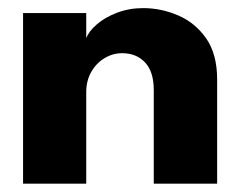

<svg xmlns="http://www.w3.org/2000/svg" viewBox="-20 -442 589 462"><path d="M324.5 -422.5Q367.5 -422.5 408.5 -405Q449.5 -387.5 476 -349.8Q502.5 -312 502.5 -250.5V0H350V-225.5Q350 -269.5 329 -291.8Q308 -314 274 -314Q251.5 -314 231.8 -302.2Q212 -290.5 199.8 -269.2Q187.5 -248 187.5 -220.5V0H35.5V-410.5H187.5V-350Q193.5 -366.5 212.8 -383.2Q232 -400 261.2 -411.2Q290.5 -422.5 324.5 -422.5Z"/></svg>

Font: League Spartan Thin
Style: Bold
Weight: 700
Version: Version 2.002